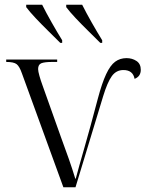

<svg xmlns="http://www.w3.org/2000/svg" viewBox="-20 -786 611 806"><path d="M72 -478Q62 -507 50 -516.5Q38 -526 6 -526V-536H220V-526H200Q167 -526 153.5 -520.5Q140 -515 140 -496Q140 -487 145.5 -467.5Q151 -448 158 -429L236 -210Q254 -161 268.5 -120Q283 -79 296 -36H298Q312 -89 334.5 -166.5Q357 -244 391 -373Q408 -437 425.5 -474.5Q443 -512 463.5 -527Q484 -542 511 -542Q535 -542 553 -530Q571 -518 571 -493Q571 -465 545 -455Q538 -492 498 -492Q468 -492 449.5 -466.5Q431 -441 413 -382L297 0H246ZM233 -606Q209 -630 181.5 -657Q154 -684 129.5 -710Q105 -736 90 -756V-766H157Q174 -732 197 -691.5Q220 -651 241 -617V-606ZM401 -606Q377 -630 349.5 -657Q322 -684 297.5 -710Q273 -736 258 -756V-766H325Q342 -732 365 -691.5Q388 -651 409 -617V-606Z"/></svg>

Font: Noto Serif Display Light
Style: Regular
Weight: 300
Designer: Monotype Design Team
Foundry: Monotype Imaging Inc.
Version: Version 2.009